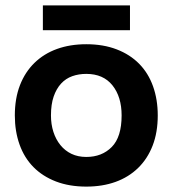

<svg xmlns="http://www.w3.org/2000/svg" viewBox="-20 -678 640 712"><path d="M35 -250Q35 -313 54 -362Q73 -411 108 -445Q143 -479 191.5 -496.5Q240 -514 300 -514Q363 -514 412.5 -495Q462 -476 496 -441.5Q530 -407 547.5 -358Q565 -309 565 -250Q565 -187 546 -138Q527 -89 492 -55Q457 -21 408.5 -3.5Q360 14 300 14Q237 14 187.5 -5Q138 -24 104 -58.5Q70 -93 52.5 -142Q35 -191 35 -250ZM169 -250Q169 -217 178 -189Q187 -161 204 -140Q221 -119 245 -107.5Q269 -96 300 -96Q358 -96 394.5 -133Q431 -170 431 -250Q431 -319 397 -361.5Q363 -404 300 -404Q272 -404 248 -395.5Q224 -387 206.5 -368Q189 -349 179 -320Q169 -291 169 -250ZM139 -658H462V-566H139Z"/></svg>

Font: PT Mono
Style: Bold
Weight: 700
Monospace: yes
Designer: A.Korolkova, I.Chaeva
Foundry: ParaType Ltd
Version: Version 1.000 OFL